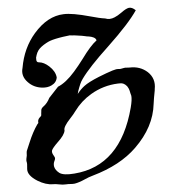

<svg xmlns="http://www.w3.org/2000/svg" viewBox="-20 -461 471 504"><path d="M193.4 -247.1Q190.9 -241.7 188 -231.4Q184.6 -220.2 184.1 -214.4Q191.9 -226.6 201.7 -235.4Q212.9 -245.6 239.7 -259.3Q247.1 -263.2 258.8 -268.6Q278.8 -277.8 283.7 -278.8Q286.6 -279.8 290 -279.8Q295.9 -279.3 305.7 -282.7Q309.1 -283.7 312.3 -283.4Q315.4 -283.2 320.3 -283.7Q347.7 -287.1 368.2 -271.5Q389.2 -254.9 386.2 -227.1Q386.2 -224.6 386.2 -224.1Q383.8 -201.7 383.3 -188.5Q381.8 -127.4 334.5 -72.8Q295.4 -27.3 223.6 0Q212.9 3.9 202.6 9.8Q187.5 18.1 176.3 21Q171.4 22 166 22Q158.7 22 153.8 22.9Q145 24.4 133.8 22.9Q126.5 22 119.6 22.5Q100.6 24.4 78.1 13.2Q51.3 -0.5 51.3 -17.6Q51.3 -20 51.3 -21Q51.8 -31.7 49.8 -36.6Q48.8 -40 49.3 -44.4Q49.3 -44.4 50.3 -52.7Q49.8 -62 50.3 -64.5Q50.8 -66.4 57.6 -86.9Q66.4 -114.7 78.1 -134.8Q80.1 -137.7 80.6 -138.2Q80.1 -140.6 80.1 -143.1Q80.6 -149.4 85.4 -153.8Q87.9 -156.2 88.4 -158.7Q87.9 -158.7 88.4 -169.4Q88.4 -171.4 88.4 -171.9Q88.4 -176.8 95.2 -182.6Q104 -190.4 109.4 -204.1L132.3 -233.4Q152.8 -243.7 174.3 -272.9Q185.5 -288.1 196.8 -306.2Q217.8 -341.3 233.4 -355Q231.9 -360.4 225.1 -362.8Q220.2 -364.7 213.4 -365.2Q208 -365.2 202.6 -366.2Q196.3 -367.2 183.6 -367.7Q178.2 -368.2 174.3 -368.2Q170.4 -367.7 163.1 -368.2Q148.9 -365.2 145 -364.3Q140.6 -363.3 135.3 -361.8Q115.2 -356.4 106.4 -351.1Q104 -349.6 101.6 -348.1Q86.9 -338.4 81.1 -329.1Q77.6 -323.2 76.2 -316.9Q75.2 -313 74.7 -309.6Q74.7 -306.6 75.2 -304.7Q75.2 -303.7 75.2 -303.2Q76.2 -299.3 78.1 -298.3Q79.6 -297.4 82.5 -297.4Q95.2 -297.4 109.4 -286.6Q126 -273.9 128.9 -257.8Q127.9 -244.1 115.2 -236.8Q105 -230.5 89.8 -231Q67.9 -231.9 52.7 -245.6Q34.7 -261.2 39.1 -282.7Q43.5 -335 71.8 -374Q104.5 -418.9 147 -423.8Q169.4 -426.8 216.8 -418Q242.2 -413.1 255.9 -412.6Q268.1 -408.7 280.8 -415.5Q288.6 -419.4 298.3 -427.7Q310.5 -438.5 317.9 -440.4Q326.2 -442.4 336.4 -434.1Q317.4 -399.4 263.7 -338.9Q215.8 -285.6 197.3 -254.4Q194.8 -250.5 193.4 -247.1ZM178.2 -169.9Q172.4 -160.2 164.6 -150.4Q146.5 -127.4 149.4 -118.7Q148.9 -106.9 131.3 -87.4Q118.7 -72.8 116.7 -66.4Q115.2 -60.5 120.6 -53.2Q124.5 -48.3 124.5 -44.9Q124.5 -42 122.6 -37.6Q120.1 -30.8 122.1 -23.4Q125 -14.2 135.7 -7.3Q147 -0.5 175.3 -5.4Q296.9 -25.4 323.2 -178.7Q326.7 -199.7 324.7 -209.5Q324.2 -210.9 323.7 -212.4Q323.2 -213.9 322.3 -216.3Q320.3 -223.6 318.8 -226.6Q318.4 -227.5 317.9 -228.5Q314.5 -234.9 310.5 -237.3Q310.1 -237.8 309.6 -238.3Q304.7 -241.7 300.3 -242.2Q297.9 -242.7 289.6 -241.7Q251 -236.8 219.7 -214.4Q194.3 -196.3 178.2 -169.9Z"/></svg>

Font: IM FELL English
Style: Italic
Weight: 400
Italic angle: -18°
Designer: Igino Marini
Foundry: Igino Marini
Version: 3.00